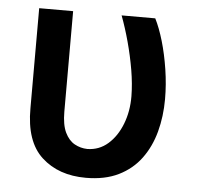

<svg xmlns="http://www.w3.org/2000/svg" viewBox="-45 -592 663 647"><g transform="rotate(5 286.5 -268.0)"><path d="M62 -545.9H176.8V-206.1Q176.8 -161.6 189.2 -135.7Q201.7 -109.9 221.7 -98.9Q241.7 -87.9 264.6 -87.4Q304.7 -87.9 334.5 -114Q364.3 -140.1 381.1 -183.3Q397.9 -226.6 397.5 -277.3Q397 -319.3 389.2 -365.7Q381.3 -412.1 368.7 -458.7Q356 -505.4 340.8 -545.9H454.6Q469.7 -516.1 482.7 -472.2Q495.6 -428.2 503.4 -377.4Q511.2 -326.7 511.2 -277.3Q511.2 -219.2 497.3 -167.2Q483.4 -115.2 454.1 -75.4Q424.8 -35.6 378.7 -12.9Q332.5 9.8 268.1 9.8Q175.8 9.8 118.7 -42.5Q61.5 -94.7 62 -207.5Z"/></g></svg>

Font: Inter Cardless Tabular Medium
Style: Regular
Weight: 500
Designer: Rasmus Andersson
Foundry: rsms
Version: Version 4.000;git-4fc901f